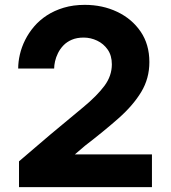

<svg xmlns="http://www.w3.org/2000/svg" viewBox="-20 -770 704 790"><path d="M605.2 0H58.2L58.2 -106.2L186 -215.4Q266 -282 322.9 -329.2Q379.8 -376.4 410 -417.2Q440.2 -458 440.2 -505.4Q440.2 -541.4 423.2 -565.8Q406.2 -590.2 379.6 -602.8Q353 -615.4 324.2 -615.4Q296.4 -615.4 275.7 -606.6Q255 -597.8 241.1 -583.3Q227.2 -568.8 218.7 -551.6Q210.2 -534.4 206.5 -517.8Q202.8 -501.2 202.8 -488H54.8Q54.8 -515.6 61.8 -545.9Q68.8 -576.2 83.4 -605.4Q98 -634.6 120.2 -660.7Q142.4 -686.8 172.9 -706.7Q203.4 -726.6 242.4 -738.3Q281.4 -750 328.8 -750Q401.8 -750 462.1 -721.4Q522.4 -692.8 558.5 -640.2Q594.6 -587.6 594.6 -514.6Q594.6 -447 561.1 -391.6Q527.6 -336.2 468.1 -283.6Q408.6 -231 329.8 -170.4L250.8 -103L222.6 -134.6H605.2Z"/></svg>

Font: Be Vietnam Pro Variable Thin
Style: Regular
Weight: 100
Designer: Lam Bao, Tony Le, Vietanh Nguyen
Foundry: Yellow Type Foundry
Version: Version 1.002